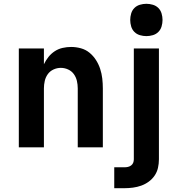

<svg xmlns="http://www.w3.org/2000/svg" viewBox="-20 -775 940 1010"><path d="M79 0V-520H211V-437Q221 -458 235 -475.5Q249 -493 268 -505.5Q287 -518 309.5 -523Q332 -528 354 -528Q380 -528 405.5 -521Q431 -514 451 -497.5Q471 -481 485 -459Q499 -437 507 -412.5Q515 -388 518 -362Q521 -336 521 -310V0H389V-310Q389 -330 384.5 -349.5Q380 -369 368.5 -385Q357 -401 338.5 -409.5Q320 -418 300 -418Q280 -418 261.5 -409.5Q243 -401 231.5 -385Q220 -369 215.5 -349.5Q211 -330 211 -310V0ZM581 215V105H635Q644 105 653 103Q662 101 669.5 95.5Q677 90 680.5 81.5Q684 73 684 63V-520H816V63Q816 86 811 108Q806 130 793.5 148.5Q781 167 762.5 180.5Q744 194 723 201.5Q702 209 679.5 212Q657 215 635 215ZM750 -585Q733 -585 716 -590Q699 -595 687 -607Q675 -619 670 -636Q665 -653 665 -670Q665 -687 670 -704Q675 -721 687 -733Q699 -745 716 -750Q733 -755 750 -755Q767 -755 784 -750Q801 -745 813 -733Q825 -721 830 -704Q835 -687 835 -670Q835 -653 830 -636Q825 -619 813 -607Q801 -595 784 -590Q767 -585 750 -585Z"/></svg>

Font: Iosevka Aile Extrabold
Style: Regular
Weight: 800
Designer: Belleve Invis
Foundry: Belleve Invis
Version: Version 27.3.5; ttfautohint (v1.8.4)